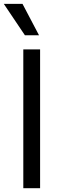

<svg xmlns="http://www.w3.org/2000/svg" viewBox="-34 -986 318 1006"><path d="M176.1 0H88.1V-727.3H176.1ZM-14.2 -965.9H83.8L170.5 -801.1H96.6Z"/></svg>

Font: Fast_Sans-Dotted
Style: Regular
Weight: 400
Version: Version 3.018